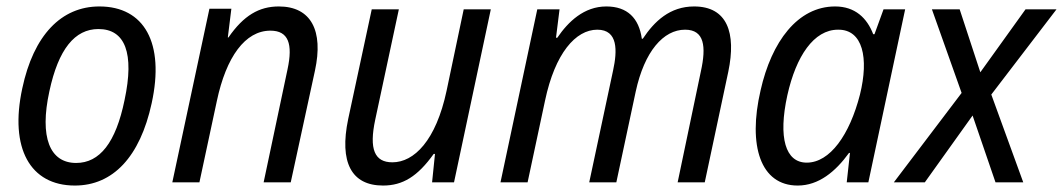

<svg xmlns="http://www.w3.org/2000/svg" viewBox="-20 -565 3294 595"><path d="M212 10C330 10 414 -79 450 -245C491 -432 427 -545 288 -545C170 -545 84 -456 49 -291C9 -106 73 10 212 10ZM216 -60C134 -60 102 -140 133 -282C161 -413 212 -475 285 -475C368 -475 397 -400 366 -255C339 -123 289 -60 216 -60Z M514 0H598L652 -252C681 -389 740 -470 818 -470C874 -470 888 -429 871 -350L797 0H881L956 -346C983 -470 944 -545 844 -545C783 -545 735 -517 688 -449H686L697 -538H629Z M1167 10C1228 10 1274 -18 1324 -88H1328L1319 0H1387L1501 -536H1417L1364 -284C1331 -129 1263 -62 1196 -62C1141 -62 1123 -102 1143 -195L1216 -536H1132L1059 -196C1031 -62 1069 10 1167 10Z M1531 0H1615L1669 -253C1700 -400 1764 -473 1831 -473C1896 -473 1893 -407 1880 -347L1806 0H1890L1950 -281C1977 -406 2036 -473 2103 -473C2163 -473 2169 -421 2152 -344L2080 0H2164L2237 -343C2262 -463 2234 -545 2131 -545C2056 -545 2008 -499 1972 -445H1969C1960 -509 1924 -545 1859 -545C1790 -545 1741 -498 1707 -448H1703L1714 -536H1645Z M2452 10C2517 10 2569 -33 2611 -91H2614L2604 0H2671L2785 -536H2718L2690 -459H2686C2667 -509 2630 -545 2568 -545C2452 -545 2371 -436 2337 -285C2297 -113 2337 10 2452 10ZM2480 -61C2414 -61 2391 -138 2420 -270C2447 -391 2502 -473 2577 -473C2654 -474 2673 -385 2645 -272C2613 -147 2552 -61 2480 -61Z M2750 0H2846L2994 -207L3065 0H3151L3052 -272L3254 -536H3158L3018 -341L2954 -536H2868L2960 -277Z"/></svg>

Font: Noto Sans SemiCondensed
Style: Italic
Weight: 400
Width: 4
Italic angle: -12°
Designer: Monotype Design Team
Foundry: Monotype Imaging Inc.
Version: Version 2.013